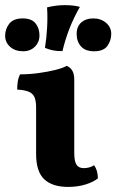

<svg xmlns="http://www.w3.org/2000/svg" viewBox="-34 -726 457 755"><path d="M233.6 9Q172 9 140 -21.1Q108 -51.2 108 -120.4V-303.4Q108 -326.4 102.6 -341.5Q97.2 -356.6 81.2 -364.3Q65.2 -372 33.6 -373.8Q33.6 -389.6 35.9 -405.2Q38.2 -420.8 45 -433.6Q80.4 -433.6 117.3 -438.6Q154.2 -443.6 184 -451.1Q213.8 -458.6 228.2 -467Q242 -461.6 250 -448.7Q258 -435.8 258 -412.6V-126Q258 -91 267 -77.9Q276 -64.8 295.4 -64.8Q305 -64.8 315.9 -67.4Q326.8 -70 336 -76.4Q350.2 -57.2 351 -24.8Q334 -10.4 302.7 -0.7Q271.4 9 233.6 9ZM335.8 -524.4Q301.6 -524.4 284.5 -543.5Q267.4 -562.6 267.4 -592.6Q267.4 -621.6 285.5 -637.6Q303.6 -653.6 332.2 -653.6Q362.8 -653.6 383.1 -636.2Q403.4 -618.8 403.4 -592.6Q403.4 -566.6 388.3 -545.5Q373.2 -524.4 335.8 -524.4ZM57.4 -524.4Q25.2 -524.4 5.7 -542Q-13.8 -559.6 -13.8 -585.4Q-13.8 -611.8 2.4 -632.7Q18.6 -653.6 55.4 -653.6Q90 -653.6 105.6 -634.4Q121.2 -615.2 121.2 -586.8Q121.2 -560.2 103.1 -542.3Q85 -524.4 57.4 -524.4ZM211.6 -525Q190.8 -524.6 174.3 -528Q157.8 -531.4 142.8 -537.8Q149 -575.2 151.3 -618.2Q153.6 -661.2 151 -697Q167.8 -701.2 185.5 -703.5Q203.2 -705.8 220.6 -705.8Q255 -705.8 280.2 -699Q256 -656.6 239.3 -614Q222.6 -571.4 211.6 -525Z"/></svg>

Font: Vollkorn
Style: Regular
Weight: 400
Designer: Friedrich Althausen
Foundry: Friedrich Althausen
Version: Version 4.104